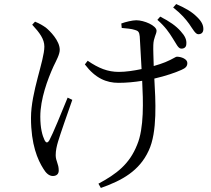

<svg xmlns="http://www.w3.org/2000/svg" viewBox="-20 -851 1040 948"><path d="M832 -663C850 -636 859 -612 874 -611C889 -610 900 -618 900 -634C902 -654 894 -673 872 -697C849 -723 818 -745 771 -769L757 -753C796 -719 816 -689 832 -663ZM914 -733C932 -707 945 -682 959 -682C974 -682 983 -690 984 -705C985 -726 976 -745 952 -768C928 -792 898 -810 850 -831L835 -814C877 -781 897 -756 914 -733ZM139 -729C176 -689 199 -658 199 -621C199 -552 133 -396 133 -269C133 -137 166 -62 194 -18C206 2 221 18 241 18C258 18 270 9 270 -9C270 -43 255 -55 255 -85C255 -107 260 -130 267 -153C277 -187 313 -290 337 -358L314 -369C286 -300 240 -188 224 -159C215 -144 208 -144 200 -159C189 -182 179 -218 179 -275C179 -362 215 -459 244 -523C259 -554 275 -583 275 -605C275 -650 227 -698 206 -715C190 -726 177 -734 153 -744ZM581 -713C603 -711 630 -709 647 -703C662 -699 668 -693 670 -671L679 -510C641 -502 601 -496 567 -496C512 -496 467 -514 413 -551L399 -533C451 -464 506 -442 565 -442C605 -442 645 -446 682 -452C687 -353 692 -218 657 -136C619 -40 555 8 466 56L478 77C583 40 668 -7 714 -107C758 -199 748 -358 742 -463C799 -476 847 -493 876 -506C897 -515 905 -524 905 -540C905 -560 874 -571 854 -571C846 -571 835 -560 796 -544C781 -538 761 -531 739 -525C738 -566 736 -606 737 -629C738 -665 753 -683 753 -699C753 -725 691 -751 653 -751C635 -751 600 -743 579 -735Z"/></svg>

Font: Harano Aji Mincho KR
Style: Regular
Weight: 400
Foundry: Masamichi Hosoda
Version: HaranoAjiMinchoKR-Regular version 20230610;ttx 4.39.4